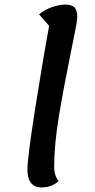

<svg xmlns="http://www.w3.org/2000/svg" viewBox="-20 -795 415 840"><path d="M100 -54Q100 -103 132.5 -311Q165 -519 195 -682L151 -732Q174 -752 206.5 -763.5Q239 -775 266 -775Q294 -775 306 -762.5Q318 -750 318 -720Q318 -703 306 -645.5Q294 -588 291 -571Q258 -410 237.5 -285.5Q217 -161 217 -64Q217 -45 222.5 -28.5Q228 -12 237 -3Q206 25 162 25Q100 25 100 -54Z"/></svg>

Font: Lemonada
Style: Regular
Weight: 400
Designer: Mohamed Gaber (Arabic) Eduardo Tunni (Latin)
Foundry: Kief Type Foundry
Version: Version 3.006